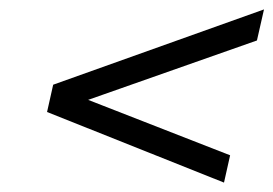

<svg xmlns="http://www.w3.org/2000/svg" viewBox="-20 -580 581 408"><path d="M541 -560 526 -494 131 -355 136 -380 469 -250 456 -192 80 -342 93 -400Z"/></svg>

Font: Instrument Sans Condensed
Style: Italic
Weight: 400
Width: 3
Italic angle: -13°
Designer: Rodrigo Fuenzalida
Foundry: fragTYPE
Version: Version 1.000;gftools[0.9.28]